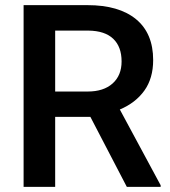

<svg xmlns="http://www.w3.org/2000/svg" viewBox="-20 -731 664 751"><path d="M333.5 -273.9H195.8V0H72.3V-710.9H322.3Q445.3 -710.9 512.2 -655.8Q579.1 -600.6 579.1 -496.1Q579.1 -424.8 544.7 -376.7Q510.3 -328.6 448.7 -302.7L608.4 -6.3V0H476.1ZM195.8 -373H322.8Q385.3 -373 420.4 -404.5Q455.6 -436 455.6 -490.7Q455.6 -547.9 423.1 -579.1Q390.6 -610.4 326.2 -611.3H195.8Z"/></svg>

Font: Vazir Medium FD
Style: Medium-FD
Weight: 500
Designer: Saber Rastikerdar
Foundry: Saber Rastikerdar
Version: Version 30.0.0